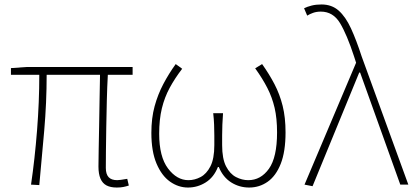

<svg xmlns="http://www.w3.org/2000/svg" viewBox="-20 -827 1860 860"><path d="M503 13Q475 13 457 3.5Q439 -6 430 -27Q421 -48 421 -81Q421 -108 422 -156Q423 -204 424 -262.5Q425 -321 426 -381Q427 -441 428 -492H189Q189 -368 178 -241Q167 -114 156 2L119 0Q136 -116 146 -243.5Q156 -371 156 -492H29V-522L101 -527H574V-492H463Q460 -439 458.5 -378Q457 -317 456 -257.5Q455 -198 454.5 -150Q454 -102 454 -75Q454 -47 466.5 -33.5Q479 -20 505 -20Q516 -20 550 -26L557 4Q545 8 532.5 10.5Q520 13 503 13Z M822 13Q779 13 741.5 -13.5Q704 -40 681 -94.5Q658 -149 658 -232Q658 -298 672.5 -351Q687 -404 711.5 -450.5Q736 -497 767 -540L796 -519Q763 -476 740 -433.5Q717 -391 705 -341.5Q693 -292 693 -228Q693 -125 732.5 -72.5Q772 -20 824 -20Q852 -20 878.5 -34Q905 -48 922.5 -82Q940 -116 940 -177Q940 -197 940 -220Q940 -243 939 -268.5Q938 -294 935 -320H979Q977 -294 976 -268.5Q975 -243 975 -220Q975 -197 975 -177Q975 -116 992.5 -82Q1010 -48 1037 -34Q1064 -20 1092 -20Q1148 -20 1184.5 -71Q1221 -122 1221 -234Q1221 -297 1210 -344Q1199 -391 1177.5 -433Q1156 -475 1123 -521L1154 -540Q1186 -495 1209.5 -450Q1233 -405 1246 -353Q1259 -301 1259 -234Q1259 -148 1237.5 -93.5Q1216 -39 1179 -13Q1142 13 1096 13Q1052 13 1015.5 -10Q979 -33 960 -79H956Q938 -33 901.5 -10Q865 13 822 13Z M1380 7 1344 0 1575 -546 1566 -574Q1534 -672 1503 -723.5Q1472 -775 1417 -775Q1398 -775 1382.5 -769.5Q1367 -764 1356 -757L1342 -790Q1356 -797 1375.5 -802Q1395 -807 1420 -807Q1466 -807 1497 -779.5Q1528 -752 1552 -700Q1576 -648 1600 -574L1809 0H1773L1593 -502H1589Z"/></svg>

Font: Noto Sans KR Thin
Style: Regular
Weight: 100
Designer: Ryoko NISHIZUKA 西塚涼子 (kana, bopomofo & ideographs); Paul D. Hunt (Latin, Greek & Cyrillic); Sandoll Communications 산돌커뮤니
Foundry: Adobe
Version: Version 2.004-H2;hotconv 1.0.118;makeotfexe 2.5.65603